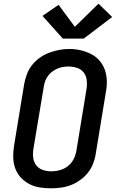

<svg xmlns="http://www.w3.org/2000/svg" viewBox="-20 -1011 640 1039"><path d="M255 8Q224 8 193.5 3Q163 -2 137 -16Q111 -30 91.5 -51.5Q72 -73 62 -101Q52 -129 51.5 -160Q51 -191 56 -222L111 -557Q116 -584 126 -610.5Q136 -637 154 -659.5Q172 -682 196 -699Q220 -716 247 -726Q274 -736 301 -741Q328 -746 355 -746Q387 -746 416.5 -739Q446 -732 472 -719Q498 -706 517.5 -684Q537 -662 547 -634Q557 -606 558 -575Q559 -544 553 -513L498 -178Q494 -151 483.5 -124.5Q473 -98 455 -75.5Q437 -53 413 -36Q389 -19 362.5 -9Q336 1 308.5 4.5Q281 8 255 8ZM256 -84Q272 -84 287.5 -86.5Q303 -89 318 -95Q333 -101 346 -111Q359 -121 369 -134.5Q379 -148 384.5 -163Q390 -178 393 -193L448 -528Q452 -552 449.5 -576Q447 -600 433.5 -618Q420 -636 397.5 -643.5Q375 -651 351 -651Q336 -651 320.5 -648.5Q305 -646 290 -639.5Q275 -633 262 -623Q249 -613 239.5 -600Q230 -587 224.5 -572Q219 -557 217 -542L161 -207Q157 -183 159.5 -159.5Q162 -136 175 -118Q188 -100 210 -92Q232 -84 256 -84ZM320 -802 210 -925 297 -985 385 -866 513 -991 587 -919 433 -802Z"/></svg>

Font: Iosevka Curly SmBdExObl
Style: Regular
Weight: 600
Width: 7
Italic angle: -9°
Monospace: yes
Designer: Belleve Invis
Foundry: Belleve Invis
Version: Version 11.1.0; ttfautohint (v1.8.3)